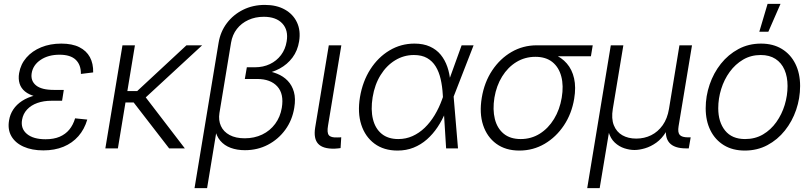

<svg xmlns="http://www.w3.org/2000/svg" viewBox="-20 -762 4168 986"><path d="M202.6 10.3Q143.6 10.3 101.1 -8.8Q58.6 -27.8 38.6 -62.3Q18.6 -96.7 26.4 -143.1Q31.2 -174.3 48.1 -199.7Q64.9 -225.1 93.3 -243.7Q121.6 -262.2 161.1 -272.2Q200.7 -282.2 251 -282.2H304.7L298.8 -244.6H244.6Q204.1 -244.6 171.9 -233.2Q139.6 -221.7 119.1 -199.7Q98.6 -177.7 93.3 -147Q85.4 -101.6 118.2 -74.2Q150.9 -46.9 213.9 -46.9Q256.3 -46.9 286.4 -59.8Q316.4 -72.8 335.9 -96.4Q355.5 -120.1 365.7 -154.3L428.2 -147.9Q413.6 -98.1 382.6 -62.7Q351.6 -27.3 306.2 -8.5Q260.7 10.3 202.6 10.3ZM249 -256.8Q199.2 -256.8 164.1 -266.1Q128.9 -275.4 108.4 -292.2Q87.9 -309.1 80.6 -333Q73.2 -356.9 78.1 -386.2Q85.9 -432.1 115.7 -466.3Q145.5 -500.5 191.7 -519.3Q237.8 -538.1 294.9 -538.1Q350.6 -538.1 387.2 -519.8Q423.8 -501.5 441.7 -468.5Q459.5 -435.5 458.5 -390.1L395.5 -382.3Q396 -429.2 368.9 -455.1Q341.8 -481 285.6 -481Q228 -481 188.7 -454.6Q149.4 -428.2 142.6 -385.7Q136.7 -346.7 165 -323.5Q193.4 -300.3 256.3 -300.3H307.6L300.8 -256.8Z M672.9 -529.3 585.4 0H521L608.9 -529.3ZM1018.1 -529.3 700.2 -235.8H597.2L606.9 -294.4H684.6L937.5 -529.3ZM848.6 0 662.6 -240.7 708 -288.6 929.2 0Z M979 204.1 1102.5 -542Q1111.8 -599.1 1145 -643.1Q1178.2 -687 1228.5 -711.9Q1278.8 -736.8 1340.3 -736.8Q1400.4 -736.8 1442.9 -712.9Q1485.4 -689 1505.1 -647Q1524.9 -605 1516.1 -549.8Q1508.3 -501.5 1481.9 -466.3Q1455.6 -431.2 1416.3 -409.9Q1377 -388.7 1330.1 -381.8L1333.5 -400.4Q1370.6 -396.5 1402.8 -383.5Q1435.1 -370.6 1457.5 -347.2Q1480 -323.7 1489.5 -289.6Q1499 -255.4 1491.2 -208.5Q1481 -145 1445.3 -95.9Q1409.7 -46.9 1356.2 -18.8Q1302.7 9.3 1237.8 9.3Q1197.3 9.3 1164.8 -2.7Q1132.3 -14.6 1111.3 -39.3Q1090.3 -64 1083.5 -101.6L1095.2 -109.4L1043.5 204.1ZM1236.8 -51.8Q1286.1 -51.8 1326.4 -71Q1366.7 -90.3 1393.1 -126Q1419.4 -161.6 1427.2 -208.5Q1439 -279.8 1404.1 -318.1Q1369.1 -356.4 1300.8 -356.4H1237.3L1247.6 -416.5H1289.1Q1331.5 -416.5 1366 -432.9Q1400.4 -449.2 1423.1 -479.2Q1445.8 -509.3 1452.1 -549.3Q1461.9 -606.9 1429.9 -641.4Q1397.9 -675.8 1334.5 -675.8Q1291 -675.8 1255.4 -659.4Q1219.7 -643.1 1196.5 -613.3Q1173.3 -583.5 1166.5 -542.5L1106.9 -181.6Q1101.1 -144.5 1114.5 -115Q1127.9 -85.4 1159.2 -68.6Q1190.4 -51.8 1236.8 -51.8Z M1698.2 1.5Q1638.2 2.9 1613.8 -23.7Q1589.4 -50.3 1598.6 -107.4L1668.5 -529.3H1732.9L1664.6 -117.2Q1658.2 -80.6 1668.9 -67.6Q1679.7 -54.7 1711.9 -56.2Q1718.8 -56.2 1723.4 -56.4Q1728 -56.6 1732.4 -57.1L1729 -1.5Q1723.1 -0.5 1715.1 0.2Q1707 1 1698.2 1.5Z M2021.5 11.2Q1951.2 11.2 1903.3 -24.2Q1855.5 -59.6 1835.4 -121.3Q1815.4 -183.1 1828.6 -263.2Q1842.3 -344.2 1881.8 -406Q1921.4 -467.8 1980 -502.9Q2038.6 -538.1 2108.4 -538.1Q2154.3 -538.1 2187.7 -522.9Q2221.2 -507.8 2243.2 -481Q2265.1 -454.1 2277.3 -418.7Q2289.6 -383.3 2292.5 -342.3H2314.9L2309.6 -266.6L2332 0H2271L2253.9 -275.4Q2251.5 -318.8 2242.9 -356Q2234.4 -393.1 2217.5 -420.7Q2200.7 -448.2 2173.3 -463.9Q2146 -479.5 2105.5 -479.5Q2053.7 -479.5 2009.3 -452.4Q1964.8 -425.3 1934.6 -376.7Q1904.3 -328.1 1893.6 -262.7Q1883.3 -198.2 1895.3 -149.9Q1907.2 -101.6 1940.2 -74.7Q1973.1 -47.9 2025.4 -47.9Q2064.5 -47.9 2098.6 -63.2Q2132.8 -78.6 2161.4 -106.2Q2189.9 -133.8 2212.4 -171.1Q2234.9 -208.5 2250.5 -252L2350.6 -529.3H2412.1L2308.6 -263.2L2289.1 -186.5H2268.1Q2251 -145 2227.1 -109.1Q2203.1 -73.2 2172.4 -46.1Q2141.6 -19 2104 -3.9Q2066.4 11.2 2021.5 11.2Z M2647 11.2Q2576.7 11.2 2528.8 -23.7Q2481 -58.6 2460.9 -119.6Q2440.9 -180.7 2454.1 -260.3Q2467.3 -339.8 2507.6 -400.4Q2547.9 -460.9 2606.9 -495.1Q2666 -529.3 2736.3 -529.3H3023.9L3014.6 -473.1H2803.7L2729.5 -470.2Q2675.8 -470.2 2631.8 -443.4Q2587.9 -416.5 2558.6 -369.1Q2529.3 -321.8 2519 -260.3Q2509.3 -199.2 2521.2 -151.1Q2533.2 -103 2566.7 -75.4Q2600.1 -47.9 2654.3 -47.9Q2708 -47.9 2752 -75.4Q2795.9 -103 2825.2 -151.1Q2854.5 -199.2 2864.7 -260.3Q2875 -321.8 2862.5 -369.1Q2850.1 -416.5 2816.7 -443.4Q2783.2 -470.2 2729.5 -470.2L2731.4 -499.5Q2782.7 -499.5 2823.2 -483.4Q2863.8 -467.3 2890.9 -436Q2918 -404.8 2928.2 -359.4Q2938.5 -314 2928.7 -254.9Q2916 -178.2 2876 -118.2Q2835.9 -58.1 2776.9 -23.4Q2717.8 11.2 2647 11.2Z M2995.6 204.1 3116.7 -529.3H3181.2L3127 -202.6Q3118.7 -152.8 3132.3 -118.7Q3146 -84.5 3176 -67.4Q3206.1 -50.3 3247.1 -50.3Q3289.1 -50.3 3324 -67.6Q3358.9 -85 3383.1 -118.9Q3407.2 -152.8 3415.5 -202.6L3469.2 -529.3H3533.7L3464.8 -113.8Q3459.5 -82 3470.7 -69.3Q3481.9 -56.6 3513.7 -56.6H3526.9L3517.1 0H3502.9Q3442.9 0 3417.7 -28.6Q3392.6 -57.1 3401.9 -113.3L3412.1 -173.8H3431.2Q3422.4 -120.6 3400.6 -85.2Q3378.9 -49.8 3350.6 -29.5Q3322.3 -9.3 3292.5 -0.5Q3262.7 8.3 3238.3 8.3Q3213.4 8.3 3186.3 -0.5Q3159.2 -9.3 3137.2 -29.8Q3115.2 -50.3 3105 -85.4Q3094.7 -120.6 3103.5 -173.8H3122.6L3059.6 204.1Z M3804.7 11.2Q3742.7 11.2 3697.8 -16.1Q3652.8 -43.5 3628.4 -92.5Q3604 -141.6 3604 -206.1Q3604 -268.6 3624.3 -327.9Q3644.5 -387.2 3682.1 -434.6Q3719.7 -481.9 3772 -510Q3824.2 -538.1 3888.2 -538.1Q3950.2 -538.1 3995.1 -510.7Q4040 -483.4 4064.5 -434.3Q4088.9 -385.3 4088.9 -320.3Q4088.9 -257.3 4068.6 -198Q4048.3 -138.7 4010.7 -91.6Q3973.1 -44.4 3920.9 -16.6Q3868.7 11.2 3804.7 11.2ZM3806.2 -47.9Q3857.9 -47.9 3898.2 -71.5Q3938.5 -95.2 3966.8 -135Q3995.1 -174.8 4009.8 -223.1Q4024.4 -271.5 4024.4 -320.3Q4024.4 -367.7 4008.8 -403.6Q3993.2 -439.5 3962.4 -459.5Q3931.6 -479.5 3886.7 -479.5Q3836.4 -479.5 3796.1 -455.8Q3755.9 -432.1 3727.3 -392.8Q3698.7 -353.5 3683.6 -304.7Q3668.5 -255.9 3668.5 -206.1Q3668.5 -135.3 3703.6 -91.6Q3738.8 -47.9 3806.2 -47.9ZM3879.4 -599.1 3921.9 -742.2H3988.3L3925.8 -599.1Z"/></svg>

Font: Inter 24pt Light
Style: Italic
Weight: 300
Italic angle: -9.3988°
Designer: Rasmus Andersson
Foundry: rsms
Version: Version 4.001;git-66647c0bb